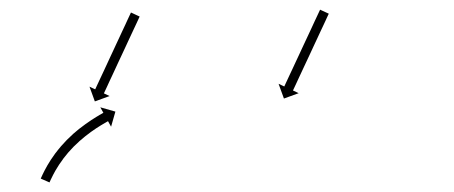

<svg xmlns="http://www.w3.org/2000/svg" viewBox="-20 -559 948 401"><path d="M270.8 -522.6C271.1 -523.2 271.4 -523.8 271.7 -524.4L253.5 -532.9C253.3 -532.3 253 -531.7 252.7 -531.1C251.9 -529.4 251.1 -527.7 250.3 -526C249.1 -523.4 247.9 -520.7 246.6 -518.1C245 -514.7 243.5 -511.2 241.9 -507.8C240 -503.8 238.1 -499.7 236.2 -495.7C234.1 -491.2 232 -486.6 229.9 -482.1C227.6 -477.3 225.4 -472.5 223.1 -467.6C220.8 -462.6 218.5 -457.6 216.2 -452.7C213.9 -447.7 211.5 -442.7 209.2 -437.7C207 -432.9 204.7 -428 202.5 -423.2C200.4 -418.7 198.3 -414.2 196.2 -409.6C194.3 -405.6 192.4 -401.5 190.5 -397.5C188.9 -394.1 187.3 -390.7 185.7 -387.2C184.5 -384.6 183.3 -382 182 -379.3C181.2 -377.6 180.5 -375.9 179.7 -374.2C179.4 -373.6 179.1 -373 178.8 -372.4L166.9 -378L178.1 -347.2L208.9 -358.4L197 -364C197.2 -364.6 197.5 -365.2 197.8 -365.8C198.6 -367.5 199.4 -369.2 200.2 -370.9C201.4 -373.5 202.6 -376.2 203.9 -378.8C205.4 -382.2 207 -385.6 208.6 -389.1C210.5 -393.1 212.4 -397.2 214.3 -401.2C216.4 -405.7 218.5 -410.2 220.6 -414.8C222.8 -419.6 225.1 -424.4 227.3 -429.3C229.7 -434.2 232 -439.2 234.3 -444.2C236.6 -449.2 239 -454.2 241.3 -459.2C243.5 -464 245.8 -468.8 248 -473.7C250.1 -478.2 252.2 -482.7 254.3 -487.2C256.2 -491.3 258.1 -495.3 260 -499.4C261.6 -502.8 263.2 -506.2 264.8 -509.6C266 -512.3 267.2 -514.9 268.5 -517.6C269.2 -519.3 270 -520.9 270.8 -522.6ZM65.9 -187.9C65.6 -187.3 65.4 -186.6 65.1 -186L83.4 -178C83.7 -178.6 84 -179.2 84.2 -179.9C84.2 -179.9 84.2 -179.9 84.2 -179.8C84.2 -179.8 84.2 -179.8 84.2 -179.8C85 -181.6 85.8 -183.3 86.6 -185.1C86.6 -185.1 86.6 -185.1 86.6 -185.1C86.6 -185 86.6 -185 86.6 -185C87.9 -187.7 89.2 -190.4 90.6 -193.1C90.6 -193.1 90.6 -193.1 90.5 -193C90.5 -193 90.5 -193 90.5 -193C92.3 -196.4 94.2 -199.9 96.1 -203.3C96.1 -203.3 96.1 -203.2 96.1 -203.2C96 -203.2 96 -203.1 96 -203.1C98.4 -207.1 100.8 -211 103.3 -214.9C103.3 -214.9 103.3 -214.9 103.2 -214.9C103.2 -214.8 103.2 -214.8 103.2 -214.8C106 -219.1 109 -223.3 112.1 -227.4C112.1 -227.4 112 -227.4 112 -227.4C112 -227.3 111.9 -227.3 111.9 -227.3C115.3 -231.6 118.7 -235.9 122.3 -240.2C122.3 -240.2 122.2 -240.1 122.2 -240.1C122.2 -240 122.1 -240 122.1 -240C125.9 -244.3 129.7 -248.5 133.7 -252.6C133.7 -252.6 133.7 -252.5 133.6 -252.5C133.6 -252.4 133.5 -252.4 133.5 -252.4C137.6 -256.4 141.7 -260.3 145.9 -264.1C145.9 -264.1 145.8 -264.1 145.8 -264.1C145.8 -264 145.7 -264 145.7 -264C149.8 -267.6 154 -271.2 158.3 -274.6C158.3 -274.6 158.3 -274.6 158.2 -274.6C158.2 -274.5 158.2 -274.5 158.2 -274.5C162.2 -277.7 166.3 -280.8 170.4 -283.8C170.4 -283.8 170.4 -283.8 170.4 -283.7C170.3 -283.7 170.3 -283.7 170.3 -283.7C174 -286.3 177.8 -288.9 181.6 -291.5C181.6 -291.5 181.6 -291.4 181.6 -291.4C181.6 -291.4 181.5 -291.4 181.5 -291.4C184.8 -293.5 188 -295.6 191.3 -297.6C191.3 -297.6 191.3 -297.6 191.3 -297.6C191.3 -297.6 191.2 -297.5 191.2 -297.5C193.8 -299.1 196.3 -300.6 198.9 -302.1C198.9 -302.1 198.9 -302.1 198.9 -302.1C198.9 -302.1 198.9 -302.1 198.9 -302.1C200.5 -303 202.2 -304 203.8 -304.9L203.8 -304.9L203.8 -304.9C204.4 -305.2 205 -305.6 205.6 -305.9L212 -294.4L221 -325.9L189.5 -334.9L195.9 -323.4C195.3 -323 194.7 -322.7 194 -322.4L194 -322.3L194 -322.3C192.3 -321.4 190.6 -320.4 188.9 -319.4C188.9 -319.4 188.9 -319.4 188.8 -319.4C188.8 -319.4 188.8 -319.4 188.8 -319.4C186.2 -317.8 183.5 -316.2 180.9 -314.7C180.9 -314.7 180.9 -314.6 180.9 -314.6C180.8 -314.6 180.8 -314.6 180.8 -314.6C177.4 -312.5 174 -310.4 170.7 -308.2C170.7 -308.2 170.6 -308.2 170.6 -308.1C170.6 -308.1 170.6 -308.1 170.6 -308.1C166.6 -305.5 162.7 -302.8 158.8 -300C158.8 -300 158.7 -300 158.7 -300C158.7 -300 158.7 -299.9 158.7 -299.9C154.3 -296.8 150.1 -293.6 145.9 -290.3C145.9 -290.3 145.8 -290.2 145.8 -290.2C145.8 -290.2 145.7 -290.2 145.7 -290.2C141.3 -286.5 136.9 -282.8 132.5 -279.1C132.5 -279.1 132.5 -279 132.5 -279C132.4 -279 132.4 -278.9 132.4 -278.9C128 -274.9 123.7 -270.8 119.4 -266.6C119.4 -266.6 119.4 -266.5 119.4 -266.5C119.3 -266.5 119.3 -266.4 119.3 -266.4C115.1 -262.1 111.1 -257.7 107.1 -253.2C107.1 -253.2 107.1 -253.2 107 -253.1C107 -253.1 107 -253 107 -253C103.2 -248.6 99.6 -244 96.1 -239.4C96.1 -239.4 96 -239.4 96 -239.3C96 -239.3 95.9 -239.3 95.9 -239.3C92.7 -234.9 89.6 -230.4 86.6 -225.9C86.6 -225.9 86.5 -225.8 86.5 -225.8C86.5 -225.8 86.4 -225.7 86.4 -225.7C83.8 -221.6 81.3 -217.5 78.8 -213.3C78.8 -213.3 78.8 -213.2 78.7 -213.2C78.7 -213.1 78.7 -213.1 78.7 -213.1C76.7 -209.5 74.7 -205.9 72.8 -202.3C72.8 -202.3 72.8 -202.2 72.8 -202.2C72.7 -202.2 72.7 -202.1 72.7 -202.1C71.3 -199.3 69.9 -196.5 68.5 -193.6C68.5 -193.6 68.5 -193.6 68.5 -193.6C68.5 -193.6 68.5 -193.5 68.5 -193.5C67.6 -191.7 66.8 -189.8 66 -188C66 -188 65.9 -188 65.9 -187.9C65.9 -187.9 65.9 -187.9 65.9 -187.9ZM665.8 -528.6C666.1 -529.2 666.4 -529.8 666.7 -530.4L648.5 -538.8C648.3 -538.2 648 -537.6 647.7 -537C646.9 -535.3 646.1 -533.6 645.3 -531.9C644.1 -529.3 642.9 -526.7 641.6 -524C640 -520.6 638.4 -517.2 636.8 -513.8C635 -509.7 633.1 -505.7 631.2 -501.6C629.1 -497.1 627 -492.6 624.9 -488.1C622.6 -483.3 620.4 -478.4 618.1 -473.6C615.8 -468.6 613.5 -463.6 611.1 -458.6C608.8 -453.6 606.5 -448.7 604.2 -443.7C601.9 -438.8 599.6 -434 597.4 -429.2C595.3 -424.7 593.2 -420.1 591.1 -415.6C589.2 -411.6 587.3 -407.5 585.4 -403.5C583.8 -400.1 582.2 -396.6 580.6 -393.2C579.4 -390.6 578.2 -388 576.9 -385.3C576.2 -383.6 575.4 -381.9 574.6 -380.2C574.3 -379.6 574 -379 573.7 -378.4L561.8 -384L573 -353.2L603.8 -364.4L591.9 -370C592.1 -370.6 592.4 -371.2 592.7 -371.8C593.5 -373.5 594.3 -375.2 595.1 -376.9C596.3 -379.5 597.5 -382.1 598.8 -384.8C600.4 -388.2 601.9 -391.6 603.5 -395C605.4 -399.1 607.3 -403.1 609.2 -407.2C611.3 -411.7 613.4 -416.2 615.5 -420.7C617.8 -425.6 620 -430.4 622.3 -435.2C624.6 -440.2 626.9 -445.2 629.3 -450.2C631.6 -455.2 633.9 -460.2 636.2 -465.1C638.5 -470 640.7 -474.8 643 -479.6C645.1 -484.1 647.2 -488.7 649.3 -493.2C651.2 -497.2 653.1 -501.3 655 -505.3C656.6 -508.7 658.2 -512.2 659.8 -515.6C661 -518.2 662.2 -520.9 663.4 -523.5C664.2 -525.2 665 -526.9 665.8 -528.6Z"/></svg>

Font: FRB American Cursive Just Arrows Semibold
Style: Italic
Weight: 600
Italic angle: -25°
Version: Version 2.0;Modular Font Editor K font №1